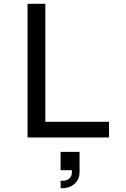

<svg xmlns="http://www.w3.org/2000/svg" viewBox="-20 -719 658 1004"><path d="M124 -699H217V-82H550V0H124ZM297 171V75H396V180Q396 219 370 242Q344 265 306 265H297V226H308Q330 226 343 214Q356 202 356 182V171Z"/></svg>

Font: Fragment Mono SC
Style: Regular
Weight: 400
Monospace: yes
Designer: Wei Huang based on Nimbus Sans by URW Studio, based on Helvetica by Max Miedinger.
Foundry: Wei Huang
Version: Version 1.012; ttfautohint (v1.8.4.7-5d5b)